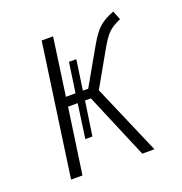

<svg xmlns="http://www.w3.org/2000/svg" viewBox="-102 -622 676 712"><g transform="rotate(-20 235.5 -266.0)"><path d="M270 -276 389 0H341L232 -258H209L189 -123H161L180 -258H142L105 0H60L134 -522H179L147 -295H185L202 -413H231L214 -295H235L317 -439Q341 -481 362 -499.5Q383 -518 420 -532L434 -497Q402 -483 385.5 -467Q369 -451 346 -410Z"/></g></svg>

Font: Fira Sans Condensed ExtraLight
Style: Italic
Weight: 275
Width: 3
Italic angle: -8°
Designer: Carrois Corporate & Edenspiekermann AG
Foundry: Carrois Corporate GbR & Edenspiekermann AG
Version: Version 4.203